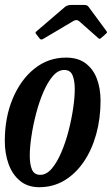

<svg xmlns="http://www.w3.org/2000/svg" viewBox="-22 -770 466 800"><path d="M-2 -182Q-2 -280.5 31 -359.2Q64 -438 121.5 -484Q179 -530 253 -530Q303.5 -530 335.2 -505.8Q367 -481.5 382 -441Q397 -400.5 397 -350.5Q397 -276.5 379 -211.2Q361 -146 327.2 -96.2Q293.5 -46.5 246.5 -18.2Q199.5 10 141.5 10Q93 10 61 -16.8Q29 -43.5 13.5 -87.2Q-2 -131 -2 -182ZM102 -121.5Q102 -85.5 111.2 -63.5Q120.5 -41.5 146 -41.5Q171.5 -41.5 193.5 -67.2Q215.5 -93 233.2 -134.5Q251 -176 263.5 -224.2Q276 -272.5 282.8 -318.5Q289.5 -364.5 289.5 -398.5Q289.5 -434.5 280.2 -456.5Q271 -478.5 245.5 -478.5Q220 -478.5 198 -452.8Q176 -427 158.2 -385.2Q140.5 -343.5 128 -295.2Q115.5 -247 108.8 -201Q102 -155 102 -121.5ZM141.5 -611.5 130 -626.5Q125 -632.5 125.8 -634.5Q126.5 -636.5 133 -642L248.5 -741Q258.5 -749.5 276.5 -749.5H326Q336 -749.5 340 -747.5Q344 -745.5 347.5 -741L421.5 -640.5Q424 -636.5 423.8 -634.8Q423.5 -633 419 -629L401.5 -613.5Q394.5 -607.5 392.5 -608Q390.5 -608.5 385.5 -613L308 -681.5Q297 -691 283 -682L159 -608.5Q152.5 -604.5 148.8 -605.5Q145 -606.5 141.5 -611.5Z"/></svg>

Font: Besley* Condensed Medium
Style: Italic
Weight: 500
Width: 3
Italic angle: -13°
Designer: Owen Earl
Foundry: indestructible type*
Version: Version 3.000; ttfautohint (v1.8.3)